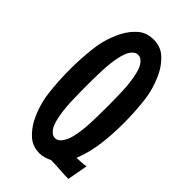

<svg xmlns="http://www.w3.org/2000/svg" viewBox="-228 -800 882 882"><g transform="rotate(45 213.0 -359.5)"><path d="M393 0Q364 0 334.5 -2.5Q305 -5 276 -5Q263 1 247 6Q231 11 217 11Q172 11 142 -15Q112 -41 92 -79Q59 -144 50.5 -216Q42 -288 42 -360Q42 -432 50.5 -503.5Q59 -575 92 -640Q112 -678 142 -704Q172 -730 217 -730Q262 -730 292 -704Q322 -678 342 -640Q375 -575 383.5 -503.5Q392 -432 392 -360Q392 -291 384 -225Q376 -159 351 -95Q366 -96 381 -96.5Q396 -97 411 -100ZM217 -89Q229 -89 237.5 -96Q246 -103 252.5 -113Q259 -123 263.5 -134.5Q268 -146 270 -155Q281 -200 283 -256.5Q285 -313 285 -360Q285 -408 283 -463Q281 -518 270 -564Q268 -573 264 -584.5Q260 -596 253.5 -606Q247 -616 238 -623Q229 -630 217 -630Q205 -630 196 -623Q187 -616 180.5 -606Q174 -596 170 -584.5Q166 -573 164 -564Q153 -518 151 -463Q149 -408 149 -360Q149 -311 151 -257Q153 -203 164 -155Q166 -146 170 -134.5Q174 -123 180.5 -113Q187 -103 196 -96Q205 -89 217 -89Z"/></g></svg>

Font: Osterbar
Style: Regular
Weight: 500
Width: 3
Designer: Peter Wiegel, Basierend auf Erbar schmal-halbfette Grotesk v. Jacob Erbar
Foundry: Peter Wiegel
Version: Version 1.0